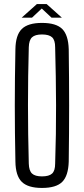

<svg xmlns="http://www.w3.org/2000/svg" viewBox="-20 -920 414 947"><path d="M187 7Q118 7 87.5 -23Q57 -53 56 -123Q53 -266 53 -399.5Q53 -533 56 -677Q57 -747 87.5 -777Q118 -807 187 -807Q257 -807 287 -777Q317 -747 319 -677Q321 -533 321 -399.5Q321 -266 319 -123Q317 -53 287 -23Q257 7 187 7ZM187 -50Q222 -50 237 -64Q252 -78 252 -113Q257 -260 256.5 -402Q256 -544 252 -687Q252 -722 237 -736Q222 -750 187 -750Q153 -750 138 -736Q123 -722 122 -687Q118 -544 118 -402Q118 -260 122 -113Q123 -78 138 -64Q153 -50 187 -50ZM87 -833 162 -900H210L285 -833H234L186 -878L138 -833Z"/></svg>

Font: Big Shoulders Display
Style: Regular
Weight: 400
Designer: Patric King
Foundry: XO Type Co
Version: Version 1.000; ttfautohint (v1.8.2)